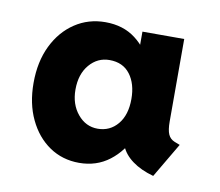

<svg xmlns="http://www.w3.org/2000/svg" viewBox="-49 -782 508 444"><g transform="rotate(10 205.0 -560.5)"><path d="M161.6 -395.4Q122.4 -395.4 91.8 -416.2Q61.2 -437.1 43.7 -474Q26.1 -510.9 26.1 -559.3Q26.1 -609.2 44.4 -646.8Q62.7 -684.4 94.4 -705.4Q126 -726.4 165.8 -726.4Q207.7 -726.4 236.6 -704.3Q265.6 -682.3 280.6 -645.4Q295.6 -608.5 295.6 -563.9Q295.6 -517.9 279.1 -479.7Q262.6 -441.4 232.5 -418.4Q202.4 -395.4 161.6 -395.4ZM190.2 -480.6Q218.9 -480.6 237.2 -502.4Q255.4 -524.1 255.4 -561.7Q255.4 -597.4 238.6 -619.6Q221.8 -641.8 190.2 -641.8Q162.2 -641.8 143.2 -619.6Q124.2 -597.4 124.2 -561Q124.2 -526.5 143.2 -503.6Q162.2 -480.6 190.2 -480.6ZM335.9 -395.4Q305.9 -403.7 286.1 -418.3Q266.3 -432.8 258.5 -452.2L269.2 -447H242.6L255.4 -481.1V-665.7L239.9 -687.4H253.5V-719.7H351.6V-526.3Q351.6 -506 356.1 -495.9Q360.6 -485.9 370.9 -481.7L383.8 -476.7Z"/></g></svg>

Font: Reddit Sans
Style: Regular
Weight: 400
Designer: Stephen Hutchings
Foundry: Reddit
Version: Version 1.014